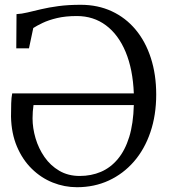

<svg xmlns="http://www.w3.org/2000/svg" viewBox="-20 -771 708 802"><path d="M301.5 11Q249 11 200.2 -8.5Q151.5 -28 112.8 -66Q74 -104 50.8 -158.8Q27.5 -213.5 26 -284Q26 -315 26.8 -339.5Q27.5 -364 31 -381H539Q535 -481.5 504.8 -554Q474.5 -626.5 422.5 -665.2Q370.5 -704 301 -704Q253.5 -704 218 -695.5Q182.5 -687 158 -675.2Q133.5 -663.5 119 -654L101 -569H48L49 -712Q70 -713 95 -719Q120 -725 151.8 -732.5Q183.5 -740 224.2 -745.5Q265 -751 317 -751Q388.5 -751 446.8 -724Q505 -697 546.5 -647.2Q588 -597.5 610.2 -528.5Q632.5 -459.5 632.5 -376Q632.5 -290 608.2 -218.8Q584 -147.5 539.5 -96.2Q495 -45 434.5 -17Q374 11 301.5 11ZM313 -36Q361 -36 401.5 -53.2Q442 -70.5 472.2 -106.8Q502.5 -143 519.8 -199Q537 -255 539 -332H120Q118 -318.5 117 -305Q116 -291.5 116 -277Q116 -236 128.5 -193.5Q141 -151 165.8 -115.2Q190.5 -79.5 227.5 -57.8Q264.5 -36 313 -36Z"/></svg>

Font: Merriweather Light 18pt Light
Style: Regular
Weight: 300
Version: Version 2.100